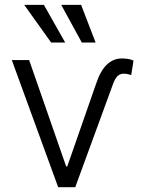

<svg xmlns="http://www.w3.org/2000/svg" viewBox="-20 -781 606 801"><path d="M101.6 -530.3 255.9 -86.9H260.7L380.9 -431.6Q415.5 -537.1 488.3 -537.1Q518.1 -537.1 537.1 -528.3L527.3 -467.8Q521.5 -469.7 513.4 -471.7Q505.4 -473.6 496.1 -473.6Q479.5 -473.6 468.8 -461.9Q458 -450.2 450.2 -426.8L293.9 0H222.7L29.3 -530.3ZM81.1 -760.7H163.1L252 -603.5H193.4ZM235.4 -760.7H318.4L378.9 -603.5H321.3Z"/></svg>

Font: Pretendard GOV Light
Style: Regular
Weight: 300
Designer: Base glyphs from Inter by Rasmus Andersson; Hangeul glyphs from Noto Sans CJK(Source Han Sans) by Jang Soo-young and Kan
Foundry: Kil Hyung-jin
Version: Version 1.309